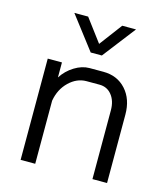

<svg xmlns="http://www.w3.org/2000/svg" viewBox="-111 -828 794 914"><g transform="rotate(15 286.0 -371.0)"><path d="M76 -499H146V-425Q169 -461 206 -484Q243 -507 280 -507H348Q417 -507 459.5 -460Q502 -413 502 -337V0H430V-339Q430 -385 407 -414Q384 -443 346 -443H282Q235 -443 196.5 -406Q158 -369 148 -311V0H76ZM142 -742H210L294 -630L378 -742H446L321 -580H266Z"/></g></svg>

Font: Stavian Regular
Style: Regular
Weight: 400
Version: Version 1.000; ttfautohint (v1.6)